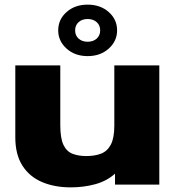

<svg xmlns="http://www.w3.org/2000/svg" viewBox="-20 -796 759 828"><path d="M285 12Q215 12 161 -11Q107 -34 76.5 -82Q46 -130 46 -204V-514H240V-257Q240 -200 253.5 -171.5Q267 -143 292.5 -133Q318 -123 352 -123Q389 -123 416 -133.5Q443 -144 458 -172.5Q473 -201 473 -254V-514H667V0H476V-47Q440 -15 390.5 -1.5Q341 12 285 12ZM358 -554Q303 -554 267 -586.5Q231 -619 231 -665Q231 -712 267 -744Q303 -776 358 -776Q413 -776 449 -744Q485 -712 485 -665Q485 -619 449 -586.5Q413 -554 358 -554ZM358 -616Q382 -616 397 -629.5Q412 -643 412 -665Q412 -687 397 -700.5Q382 -714 358 -714Q334 -714 319 -700.5Q304 -687 304 -665Q304 -643 319 -629.5Q334 -616 358 -616Z"/></svg>

Font: Special Gothic Expanded One
Style: Regular
Weight: 400
Designer: Alistair McCready
Foundry: Monolith
Version: Version 1.010; ttfautohint (v1.8.4.7-5d5b)